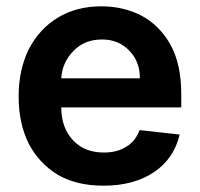

<svg xmlns="http://www.w3.org/2000/svg" viewBox="-20 -575 633 608"><path d="M164 -21Q104 -57 71 -120Q39 -184 39 -270Q39 -353 71 -419Q105 -484 163 -519Q222 -555 301 -555Q370 -555 427 -526Q485 -495 519 -435Q554 -373 554 -277V-235H174Q174 -170 212 -130Q248 -92 309 -92Q351 -92 379 -110Q408 -126 422 -163L549 -149Q531 -73 468 -30Q404 13 308 13Q223 13 164 -21ZM423 -327Q423 -380 390 -414Q356 -450 303 -450Q247 -450 212 -413Q177 -377 174 -327Z"/></svg>

Font: Sinter Bold
Style: Regular
Weight: 700
Foundry: Adobe & rsms
Version: Version 1.000